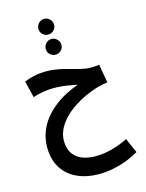

<svg xmlns="http://www.w3.org/2000/svg" viewBox="-224 -991 1135 1489"><g transform="rotate(-20 343.5 -246.0)"><path d="M377 394Q301 394 235 375Q169 356 120 318Q71 280 43.5 224Q16 168 16 95Q16 27 37.5 -31Q59 -89 97.5 -136Q136 -183 189 -220Q242 -257 305.5 -283Q369 -309 439 -324L441 -306Q417 -313 388 -322Q359 -331 325.5 -339Q292 -347 254.5 -352.5Q217 -358 176 -358Q140 -358 108.5 -353.5Q77 -349 53 -343L32 -479Q61 -488 94.5 -494Q128 -500 164 -500Q218 -500 264 -490.5Q310 -481 350.5 -467Q391 -453 428.5 -438.5Q466 -424 502 -414.5Q538 -405 576 -405H616L629 -255Q591 -255 541.5 -245Q492 -235 439 -216Q386 -197 335.5 -169Q285 -141 244.5 -104Q204 -67 180 -22Q156 23 156 76Q156 124 174 158Q192 192 224 213Q256 234 298.5 244Q341 254 390 254Q445 254 501.5 242Q558 230 615 208L656 330Q583 364 511 379Q439 394 377 394ZM331 -594Q305 -594 286.5 -612Q268 -630 268 -656Q268 -682 286.5 -701Q305 -720 331 -720Q357 -720 375.5 -701Q394 -682 394 -656Q394 -630 375.5 -612Q357 -594 331 -594ZM331 -760Q305 -760 286.5 -778Q268 -796 268 -822Q268 -848 286.5 -867Q305 -886 331 -886Q357 -886 375.5 -867Q394 -848 394 -822Q394 -796 375.5 -778Q357 -760 331 -760Z"/></g></svg>

Font: Noto Sans
Style: Bold
Weight: 700
Designer: Monotype Design Team
Foundry: Monotype Imaging Inc.
Version: Version 2.000;GOOG;noto-source:20170915:90ef993387c0; ttfaut